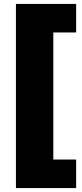

<svg xmlns="http://www.w3.org/2000/svg" viewBox="-20 -762 419 976"><path d="M61 -742H367V-597H251V49H367V194H61Z"/></svg>

Font: Chess Sans ExtraBold
Style: Regular
Weight: 800
Designer: Wolf Bōese
Foundry: Wolf Bōese
Version: Version 7.223